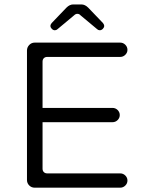

<svg xmlns="http://www.w3.org/2000/svg" viewBox="-20 -868 663 879"><path d="M243.2 -734.4 319.3 -797.9Q326.2 -804.7 334 -804.7Q342.8 -804.7 348.6 -797.9L424.8 -734.4Q429.7 -729.5 437 -729.5Q444.3 -729.5 450.7 -735.8Q457 -742.2 457 -749Q457 -755.9 451.2 -762.7L383.8 -833Q369.1 -847.7 352.5 -847.7H315.4Q298.8 -847.7 284.2 -833L216.8 -762.7Q210.9 -755.9 210.9 -749Q210.9 -742.2 217.3 -735.8Q223.6 -729.5 231 -729.5Q238.3 -729.5 243.2 -734.4ZM138.7 -8.8H530.3Q543.9 -8.8 553.7 -18.6Q563.5 -28.3 563.5 -41.5Q563.5 -54.7 553.7 -64.5Q543.9 -74.2 530.3 -74.2H196.3Q186.5 -74.2 180.7 -80.1Q174.8 -85.9 174.8 -95.7V-308.6H495.1Q508.8 -308.6 518.6 -318.4Q528.3 -328.1 528.3 -341.3Q528.3 -354.5 518.6 -364.3Q508.8 -374 495.1 -374H174.8V-585.9Q174.8 -595.7 180.7 -601.6Q186.5 -607.4 196.3 -607.4H530.3Q543.9 -607.4 553.7 -617.2Q563.5 -627 563.5 -639.6Q563.5 -653.3 553.7 -663.1Q543.9 -672.9 530.3 -672.9H138.7Q124 -672.9 113.8 -662.1Q103.5 -651.4 103.5 -636.7V-43.9Q103.5 -29.3 113.8 -19Q124 -8.8 138.7 -8.8Z"/></svg>

Font: FakePearl
Style: ExtraLight
Weight: 300
Version: Version 1.2